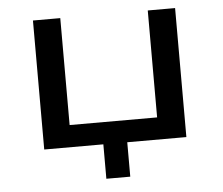

<svg xmlns="http://www.w3.org/2000/svg" viewBox="-47 -544 844 728"><g transform="rotate(-5 374.5 -180.0)"><path d="M329 131V0H104V-491H208V-84H541V-491H645V0H420V131Z"/></g></svg>

Font: Nunito Sans 10pt Expanded Medium
Style: Regular
Weight: 500
Width: 7
Designer: Vernon Adams
Foundry: Vernon Adams
Version: Version 3.101;gftools[0.9.27]